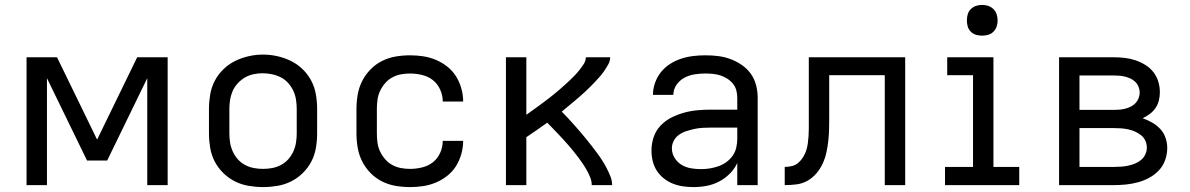

<svg xmlns="http://www.w3.org/2000/svg" viewBox="-20 -753 4840 781"><path d="M88 0V-520H212L375 -185L538 -520H662V0H579V-435L416 -100H334L171 -435V0Z M1050 8Q1021 8 991.5 3Q962 -2 936 -15Q910 -28 888.5 -49Q867 -70 853.5 -96Q840 -122 835 -151.5Q830 -181 830 -210V-310Q830 -339 835 -368.5Q840 -398 853.5 -424Q867 -450 888.5 -471Q910 -492 936.5 -505Q963 -518 992 -524.5Q1021 -531 1050 -531Q1079 -531 1108 -524.5Q1137 -518 1163.5 -505Q1190 -492 1211.5 -471Q1233 -450 1246.5 -424Q1260 -398 1265 -368.5Q1270 -339 1270 -310V-210Q1270 -181 1265 -151.5Q1260 -122 1246.5 -96Q1233 -70 1211.5 -49Q1190 -28 1164 -15Q1138 -2 1108.5 3Q1079 8 1050 8ZM1050 -66Q1069 -66 1087.5 -69.5Q1106 -73 1123 -82Q1140 -91 1152.5 -105Q1165 -119 1173 -136.5Q1181 -154 1184 -172.5Q1187 -191 1187 -210V-310Q1187 -329 1184 -348Q1181 -367 1173 -384Q1165 -401 1152 -415.5Q1139 -430 1122 -438.5Q1105 -447 1086 -451Q1067 -455 1048 -455Q1029 -455 1010.5 -451Q992 -447 976 -437.5Q960 -428 947 -414Q934 -400 926.5 -383Q919 -366 916 -347.5Q913 -329 913 -310V-210Q913 -191 916 -172.5Q919 -154 927 -136.5Q935 -119 947.5 -105Q960 -91 977 -82Q994 -73 1012.5 -69.5Q1031 -66 1050 -66Z M1648 8Q1618 8 1589 3Q1560 -2 1534 -15Q1508 -28 1487 -49.5Q1466 -71 1453 -97Q1440 -123 1435 -152Q1430 -181 1430 -210V-310Q1430 -339 1435 -368Q1440 -397 1453 -423Q1466 -449 1487 -470.5Q1508 -492 1534 -505Q1560 -518 1589 -523Q1618 -528 1648 -528Q1675 -528 1701.5 -524Q1728 -520 1753 -509.5Q1778 -499 1799.5 -482Q1821 -465 1835 -442.5Q1849 -420 1856.5 -393.5Q1864 -367 1864 -340Q1864 -340 1864 -340Q1864 -340 1864 -340H1781Q1781 -340 1781 -340Q1781 -340 1781 -340Q1781 -365 1770.5 -388.5Q1760 -412 1741 -427Q1722 -442 1697 -448Q1672 -454 1648 -454Q1629 -454 1610.5 -450.5Q1592 -447 1575.5 -438Q1559 -429 1546.5 -414.5Q1534 -400 1526 -383Q1518 -366 1515.5 -347.5Q1513 -329 1513 -310V-210Q1513 -191 1515.5 -172.5Q1518 -154 1526 -137Q1534 -120 1546.5 -105.5Q1559 -91 1575.5 -82Q1592 -73 1610.5 -69.5Q1629 -66 1648 -66Q1672 -66 1697 -72Q1722 -78 1741 -93Q1760 -108 1770.5 -131.5Q1781 -155 1781 -180Q1781 -180 1781 -180Q1781 -180 1781 -180H1864Q1864 -180 1864 -180Q1864 -180 1864 -180Q1864 -153 1856.5 -126.5Q1849 -100 1835 -77.5Q1821 -55 1799.5 -38Q1778 -21 1753 -10.5Q1728 0 1701.5 4Q1675 8 1648 8Z M2038 0V-520H2121V-286Q2133 -295 2144.5 -303Q2156 -311 2167.5 -319.5Q2179 -328 2190.5 -336.5Q2202 -345 2213 -353.5Q2224 -362 2235 -371Q2246 -380 2257 -389.5Q2268 -399 2278.5 -408.5Q2289 -418 2299.5 -428Q2310 -438 2319.5 -448Q2329 -458 2338 -469.5Q2347 -481 2355 -493.5Q2363 -506 2363 -520H2462Q2462 -505 2454.5 -491.5Q2447 -478 2438.5 -465.5Q2430 -453 2420 -441.5Q2410 -430 2400 -419.5Q2390 -409 2379 -398Q2368 -387 2357 -377Q2346 -367 2334.5 -357Q2323 -347 2311.5 -337.5Q2300 -328 2288.5 -318.5Q2277 -309 2265 -299Q2278 -286 2290.5 -272.5Q2303 -259 2315 -245.5Q2327 -232 2339 -218Q2351 -204 2363 -189.5Q2375 -175 2386 -160.5Q2397 -146 2408 -131.5Q2419 -117 2429 -101.5Q2439 -86 2447.5 -69.5Q2456 -53 2463 -35.5Q2470 -18 2470 0H2387Q2387 -16 2381 -31Q2375 -46 2367.5 -59.5Q2360 -73 2351 -86.5Q2342 -100 2332.5 -112.5Q2323 -125 2313 -137.5Q2303 -150 2292.5 -162Q2282 -174 2271.5 -185.5Q2261 -197 2250 -208.5Q2239 -220 2228 -231.5Q2217 -243 2206 -254Q2185 -239 2163.5 -224Q2142 -209 2121 -195V0Z M2801 8Q2780 8 2758.5 5Q2737 2 2717 -6Q2697 -14 2680 -27.5Q2663 -41 2651.5 -59Q2640 -77 2635 -98Q2630 -119 2630 -141Q2630 -169 2639 -195.5Q2648 -222 2667 -242Q2686 -262 2710.5 -274.5Q2735 -287 2762 -294.5Q2789 -302 2816.5 -304.5Q2844 -307 2871 -307H2979V-355Q2979 -371 2975 -386Q2971 -401 2961 -413Q2951 -425 2937.5 -433.5Q2924 -442 2909.5 -446.5Q2895 -451 2879.5 -452.5Q2864 -454 2849 -454Q2827 -454 2805 -450.5Q2783 -447 2763.5 -436.5Q2744 -426 2731.5 -407.5Q2719 -389 2719 -367Q2719 -367 2719 -367Q2719 -367 2719 -367H2636Q2636 -367 2636 -367Q2636 -367 2636 -367Q2636 -392 2644.5 -416Q2653 -440 2668.5 -459.5Q2684 -479 2705 -492.5Q2726 -506 2750 -514Q2774 -522 2799 -525Q2824 -528 2849 -528Q2875 -528 2900.5 -525Q2926 -522 2950.5 -513Q2975 -504 2997 -489Q3019 -474 3034 -453Q3049 -432 3055.5 -406.5Q3062 -381 3062 -355V0H2979V-90Q2968 -66 2948.5 -46.5Q2929 -27 2905 -14.5Q2881 -2 2854.5 3Q2828 8 2801 8ZM2832 -65Q2850 -65 2868 -68Q2886 -71 2903 -77Q2920 -83 2935 -94Q2950 -105 2960.5 -120Q2971 -135 2975 -153Q2979 -171 2979 -189V-234H2871Q2855 -234 2838 -233Q2821 -232 2805 -228.5Q2789 -225 2773 -220Q2757 -215 2743 -205.5Q2729 -196 2721 -181Q2713 -166 2713 -150Q2713 -129 2724 -111Q2735 -93 2752.5 -82.5Q2770 -72 2790.5 -68.5Q2811 -65 2832 -65Z M3172 0V-74Q3187 -74 3201.5 -77.5Q3216 -81 3227.5 -91Q3239 -101 3247 -114Q3255 -127 3259.5 -141Q3264 -155 3266 -170Q3268 -185 3269 -200Q3270 -215 3270 -230Q3270 -245 3270 -260Q3270 -265 3270 -270.5Q3270 -276 3270 -281V-520H3662V0H3579V-447H3353V-279Q3353 -279 3353 -278.5Q3353 -278 3353 -278V-277Q3353 -254 3352.5 -230Q3352 -206 3349.5 -182Q3347 -158 3342 -134.5Q3337 -111 3327 -89Q3317 -67 3301.5 -48.5Q3286 -30 3265 -18Q3244 -6 3220 -3Q3196 0 3172 0Z M3824 0V-74H3938V-447H3833V-520H4021V-74H4126V0ZM3975 -608Q3962 -608 3950 -611.5Q3938 -615 3929 -624Q3920 -633 3916.5 -645Q3913 -657 3913 -670Q3913 -683 3916.5 -695Q3920 -707 3929 -716Q3938 -725 3950 -729Q3962 -733 3975 -733Q3988 -733 4000 -729Q4012 -725 4021 -716Q4030 -707 4034 -695Q4038 -683 4038 -670Q4038 -657 4034 -645Q4030 -633 4021 -624Q4012 -615 4000 -611.5Q3988 -608 3975 -608Z M4288 0V-520H4511Q4533 -520 4555 -517.5Q4577 -515 4598 -508Q4619 -501 4638 -489.5Q4657 -478 4671 -460.5Q4685 -443 4691.5 -421.5Q4698 -400 4698 -378Q4698 -361 4694 -344.5Q4690 -328 4680.5 -314Q4671 -300 4657 -289.5Q4643 -279 4628 -272Q4648 -265 4666.5 -254.5Q4685 -244 4699.5 -228.5Q4714 -213 4721 -192.5Q4728 -172 4728 -151Q4728 -126 4719.5 -102Q4711 -78 4694 -60Q4677 -42 4655 -30Q4633 -18 4609 -11.5Q4585 -5 4560.5 -2.5Q4536 0 4511 0ZM4511 -306Q4523 -306 4534.5 -307Q4546 -308 4557.5 -311Q4569 -314 4580 -319.5Q4591 -325 4599 -333.5Q4607 -342 4611.5 -353.5Q4616 -365 4616 -377Q4616 -388 4611.5 -399.5Q4607 -411 4598.5 -419.5Q4590 -428 4579.5 -433Q4569 -438 4557.5 -441Q4546 -444 4534.5 -445Q4523 -446 4511 -446H4371V-306ZM4511 -74Q4525 -74 4539.5 -75Q4554 -76 4568.5 -79Q4583 -82 4596.5 -87.5Q4610 -93 4621 -102Q4632 -111 4638.5 -124.5Q4645 -138 4645 -152Q4645 -152 4645 -152Q4645 -152 4645 -152Q4645 -167 4639 -180.5Q4633 -194 4621.5 -203Q4610 -212 4596.5 -218Q4583 -224 4568.5 -227Q4554 -230 4539.5 -231Q4525 -232 4511 -232H4371V-74Z"/></svg>

Font: Zed Sans Extended
Style: Regular
Weight: 400
Width: 7
Designer: Belleve Invis
Foundry: Belleve Invis
Version: Version 1.0.0; ttfautohint (v1.8.4)